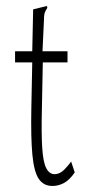

<svg xmlns="http://www.w3.org/2000/svg" viewBox="-20 -605 290 637"><path d="M154 12Q125 12 109 -11Q93 -34 87.5 -90.5Q82 -147 84 -248L87 -398H30V-435H87L90 -574L127 -583L136 -585L137 -579Q133 -573 129.5 -565.5Q126 -558 126 -542L121 -435H204V-398H122L119 -243Q117 -163 120 -115.5Q123 -68 133 -48Q143 -28 160 -27Q178 -27 192.5 -41.5Q207 -56 216 -69L228 -33Q211 -8 192.5 2Q174 12 154 12Z"/></svg>

Font: Inconsolata UltraCondensed Light
Style: Regular
Weight: 300
Width: 1
Monospace: yes
Designer: Raph Levien, Cyreal, Brenton Simpson
Foundry: Raph Levien, Cyreal, Google
Version: Version 3.001; ttfautohint (v1.8.2.53-6de2)